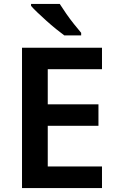

<svg xmlns="http://www.w3.org/2000/svg" viewBox="-20 -957 599 977"><path d="M499 0H92V-714H499V-605H223V-426H481V-317H223V-110H499ZM284 -937Q298 -915 317 -887.5Q336 -860 356.5 -834.5Q377 -809 393 -790V-777H307Q289 -790 265 -809.5Q241 -829 216.5 -851Q192 -873 171 -893Q150 -913 138 -927V-937Z"/></svg>

Font: Noto Sans Kawi SemiBold
Style: Regular
Weight: 600
Designer: Fadhl Haqq
Version: Version 1.000